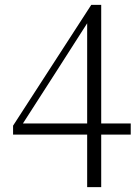

<svg xmlns="http://www.w3.org/2000/svg" viewBox="-20 -754 580 793"><path d="M340 19V-214V-225V-682H330L367 -700L216 -464L63 -226L70 -256V-244H520V-198H34V-235L357 -734H398V19Z"/></svg>

Font: Noto Serif SC
Style: Regular
Weight: 200
Designer: Ryoko NISHIZUKA 西塚涼子 (kana & ideographs); Frank Grießhammer (Latin, Greek & Cyrillic); Wenlong ZHANG 张文龙 (bopomofo); San
Foundry: Adobe
Version: Version 2.001;hotconv 1.1.0;makeotfexe 2.6.0